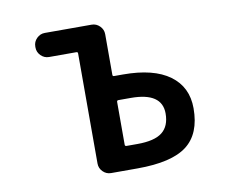

<svg xmlns="http://www.w3.org/2000/svg" viewBox="-79 -859 1159 943"><g transform="rotate(-10 500.0 -388.0)"><path d="M499 -367.2Q491.2 -367.2 491.2 -359.4V-146.5Q491.2 -138.7 499 -138.7H553.7Q638.7 -138.7 677.2 -168.9Q715.8 -199.2 715.8 -262.7Q715.8 -367.2 560.5 -367.2Q558.6 -367.2 557.6 -367.2ZM343.8 -627Q343.8 -634.8 336.9 -634.8H200.2Q176.8 -634.8 159.7 -651.9Q142.6 -668.9 142.6 -692.4V-697.3Q142.6 -720.7 159.7 -737.8Q176.8 -754.9 200.2 -754.9H433.6Q457 -754.9 474.1 -737.8Q491.2 -720.7 491.2 -697.3V-494.1Q491.2 -487.3 499 -487.3H543Q695.3 -487.3 775.4 -428.7Q855.5 -370.1 855.5 -263.7Q855.5 -136.7 779.8 -78.6Q704.1 -20.5 533.2 -20.5H401.4Q377.9 -20.5 360.8 -37.6Q343.8 -54.7 343.8 -78.1Z"/></g></svg>

Font: Gen Jyuu Gothic Monospace Bold
Style: Bold
Weight: 700
Designer: [Source Han Sans]
Ryoko NISHIZUKA  (kana & ideographs); Paul D. Hunt (Latin, Greek & Cyrillic); Wenlong ZHANG  (bopomofo
Version: Version 1.002.20150607